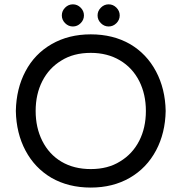

<svg xmlns="http://www.w3.org/2000/svg" viewBox="-20 -850 833 881"><path d="M263.7 -779.3Q263.7 -799.8 278.8 -814.9Q293.9 -830.1 314.5 -830.1Q335 -830.1 350.1 -814.9Q365.2 -799.8 365.2 -779.3Q365.2 -758.8 350.1 -743.7Q335 -728.5 314.5 -728.5Q293.9 -728.5 278.8 -743.7Q263.7 -758.8 263.7 -779.3ZM427.7 -779.3Q427.7 -799.8 442.9 -814.9Q458 -830.1 478.5 -830.1Q499 -830.1 514.2 -814.9Q529.3 -799.8 529.3 -779.3Q529.3 -758.8 514.2 -743.7Q499 -728.5 478.5 -728.5Q458 -728.5 442.9 -743.7Q427.7 -758.8 427.7 -779.3ZM215.8 -34.2Q139.6 -79.1 97.2 -158.7Q54.7 -238.3 52.7 -340.8Q54.7 -443.4 96.7 -522.5Q138.7 -602.5 216.8 -647.5Q294.9 -692.4 396.5 -692.4Q499 -692.4 577.1 -647.5Q653.3 -602.5 695.8 -522.5Q738.3 -442.4 740.2 -340.8Q738.3 -239.3 696.3 -160.2Q653.3 -79.1 575.7 -34.2Q498 10.7 396.5 10.7Q293.9 10.7 215.8 -34.2ZM531.2 -109.4Q587.9 -143.6 618.7 -203.6Q649.4 -263.7 649.4 -340.8Q649.4 -417 619.1 -477.5Q587.9 -539.1 530.3 -573.2Q472.7 -607.4 396.5 -607.4Q317.4 -607.4 261.7 -572.3Q205.1 -538.1 174.3 -478Q143.6 -418 143.6 -340.8Q143.6 -264.6 173.8 -204.1Q205.1 -141.6 262.2 -107.9Q319.3 -74.2 396.5 -74.2Q475.6 -74.2 531.2 -109.4Z"/></svg>

Font: KTXP_ComRound
Style: Medium
Weight: 500
Version: Version 1.01;May 16, 2022;FontCreator 13.0.0.2683 64-bit